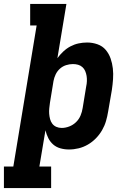

<svg xmlns="http://www.w3.org/2000/svg" viewBox="-55 -755 675 980"><path d="M-35 205V95H13L132 -625H99V-735H284L238 -458Q251 -476 268 -492Q285 -508 305 -518.5Q325 -529 346.5 -533.5Q368 -538 390 -538Q417 -538 442.5 -529Q468 -520 484.5 -500.5Q501 -481 509.5 -456.5Q518 -432 521 -405.5Q524 -379 522 -351Q520 -323 516 -296L497 -186Q493 -161 486 -137Q479 -113 466 -90.5Q453 -68 434.5 -49Q416 -30 393.5 -17Q371 -4 346.5 2Q322 8 297 8Q274 8 253 2Q232 -4 216.5 -17.5Q201 -31 191.5 -50Q182 -69 177 -90Q177 -90 177 -90Q177 -90 177 -90L146 95H206V205ZM260 -102Q279 -102 298.5 -109.5Q318 -117 333 -131.5Q348 -146 356 -165Q364 -184 367 -204L385 -314Q388 -327 388.5 -341Q389 -355 387 -367.5Q385 -380 380 -392Q375 -404 365.5 -412.5Q356 -421 343.5 -424.5Q331 -428 317 -428Q300 -428 282.5 -422.5Q265 -417 251 -404.5Q237 -392 229 -375Q221 -358 218 -341L200 -231Q198 -217 196.5 -202.5Q195 -188 196 -174.5Q197 -161 200.5 -147.5Q204 -134 212 -123.5Q220 -113 232.5 -107.5Q245 -102 260 -102Z"/></svg>

Font: Iosevka Curly Slab XBdExObl
Style: Regular
Weight: 800
Width: 7
Italic angle: -9°
Monospace: yes
Designer: Belleve Invis
Foundry: Belleve Invis
Version: Version 11.1.0; ttfautohint (v1.8.3)